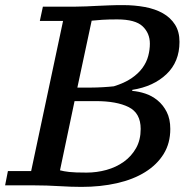

<svg xmlns="http://www.w3.org/2000/svg" viewBox="-41 -726 737 752"><path d="M-21 0H96C126 0 157.3 1 190 3C222.7 5 252 6 278 6C328 6 374.3 1.2 417 -8.5C459.7 -18.2 496.5 -32.7 527.5 -52C558.5 -71.3 582.7 -95 600 -123C617.3 -151 626 -183.7 626 -221C626 -247 621.3 -269.2 612 -287.5C602.7 -305.8 590.7 -321 576 -333C561.3 -345 545.3 -353.8 528 -359.5C510.7 -365.2 493.7 -368.7 477 -370V-374C532.3 -382.7 577 -403.2 611 -435.5C645 -467.8 662 -510 662 -562C662 -588.7 656.2 -611.2 644.5 -629.5C632.8 -647.8 617 -662.7 597 -674C577 -685.3 553.5 -693.5 526.5 -698.5C499.5 -703.5 471 -706 441 -706C421 -706 402.7 -705.7 386 -705C369.3 -704.3 353.7 -703.7 339 -703L297 -701C283.7 -700.3 270 -700 256 -700H127L115 -644H206L81 -56H-10ZM298 -50C267.3 -50 244.7 -50.8 230 -52.5C215.3 -54.2 203.3 -56.3 194 -59L251 -330H334C388.7 -330 431.7 -322.2 463 -306.5C494.3 -290.8 510 -262.3 510 -221C510 -192.3 504 -167.3 492 -146C480 -124.7 464 -106.8 444 -92.5C424 -78.2 401.3 -67.5 376 -60.5C350.7 -53.5 324.7 -50 298 -50ZM317 -383H262L318 -645C329.3 -646.3 343.2 -647.5 359.5 -648.5C375.8 -649.5 395.3 -650 418 -650C465.3 -650 498.5 -641 517.5 -623C536.5 -605 546 -582.3 546 -555C546 -539 543.8 -522.8 539.5 -506.5C535.2 -490.2 527.7 -474.7 517 -460C506.3 -445.3 492 -431.8 474 -419.5C456 -407.2 433 -396.7 405 -388C393.7 -386.7 379.5 -385.5 362.5 -384.5C345.5 -383.5 330.3 -383 317 -383Z"/></svg>

Font: PT Serif Caption
Style: Italic
Weight: 400
Italic angle: -12°
Designer: A.Korolkova, O.Umpeleva, V.Yefimov
Foundry: ParaType Ltd
Version: Version 1.000W OFL